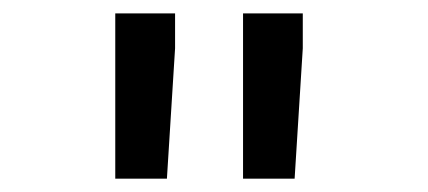

<svg xmlns="http://www.w3.org/2000/svg" viewBox="-20 -770 640 287"><path d="M241.7 -697.8 229.5 -502.9H152.3V-750H241.7ZM432.6 -697.8 420.4 -502.9H343.3V-750H432.6Z"/></svg>

Font: TypoPRO Roboto Mono
Style: Regular
Weight: 500
Designer: Google
Version: Version 2.000986; 2015; ttfautohint (v1.3)